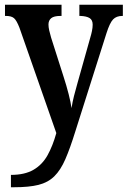

<svg xmlns="http://www.w3.org/2000/svg" viewBox="-20 -556 537 808"><path d="M26 180Q84 180 121 158.5Q158 137 180 97.5Q202 58 217 4L62 -439Q50 -470 39 -479.5Q28 -489 5 -489H1V-536H239V-489H235Q207 -489 195.5 -479.5Q184 -470 184 -453Q184 -442 187 -428.5Q190 -415 195 -398L247 -235Q260 -195 269 -159.5Q278 -124 281 -101Q285 -127 291.5 -152.5Q298 -178 306 -206L360 -398Q364 -411 367 -425.5Q370 -440 370 -452Q370 -472 357 -480Q344 -488 318 -489H314V-536H497V-489H495Q470 -489 456 -474.5Q442 -460 428 -416L297 -3Q275 68 255 114Q235 160 208.5 186Q182 212 142 222Q102 232 39 232H26Z"/></svg>

Font: Noto Serif Myanmar Cond SemBd
Style: Regular
Weight: 600
Width: 3
Designer: Ben Mitchell and the Monotype Design Team
Foundry: Monotype Imaging Inc.
Version: Version 2.106; ttfautohint (v1.8.4.7-5d5b)